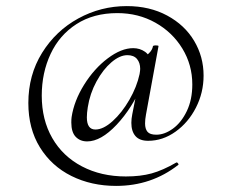

<svg xmlns="http://www.w3.org/2000/svg" viewBox="-20 -513 759 630"><path d="M73 -175Q73 -267 118 -339.5Q163 -412 237 -452.5Q311 -493 396 -493Q471 -493 528.5 -462Q586 -431 617 -379Q648 -327 648 -265Q648 -209 623 -160Q598 -111 556 -81Q514 -51 466 -51Q438 -51 424.5 -66.5Q411 -82 411 -110Q411 -123 414 -138L432 -229L450 -242Q414 -158 362.5 -103.5Q311 -49 266 -49Q243 -49 228.5 -64Q214 -79 214 -111Q214 -122 215 -129Q223 -182 256 -235Q289 -288 333.5 -321.5Q378 -355 417 -355Q439 -355 456 -343Q473 -331 476 -306L446 -325Q457 -327 468.5 -338Q480 -349 482 -362Q484 -364 490 -364Q502 -364 500 -361L459 -137Q456 -121 456 -108Q456 -90 464 -80.5Q472 -71 493 -71Q520 -71 547.5 -91Q575 -111 593 -148.5Q611 -186 611 -236Q611 -300 578.5 -353.5Q546 -407 490 -438.5Q434 -470 365 -470Q287 -470 231 -434Q175 -398 146 -336Q117 -274 117 -199Q117 -120 151.5 -60Q186 0 249 33Q312 66 393 66Q441 66 477.5 56Q514 46 559 20H560Q562 20 564.5 23.5Q567 27 565 28Q477 97 361 97Q280 97 214.5 64.5Q149 32 111 -29.5Q73 -91 73 -175ZM438 -270Q440 -282 440 -287Q440 -307 429.5 -319.5Q419 -332 398 -332Q373 -332 345.5 -308.5Q318 -285 296.5 -245.5Q275 -206 268 -161Q265 -142 265 -128Q265 -88 293 -88Q319 -88 349.5 -115.5Q380 -143 404.5 -185.5Q429 -228 438 -270Z"/></svg>

Font: Cormorant Infant
Style: Italic
Weight: 400
Italic angle: -10°
Designer: Christian Thalmann (Catharsis Fonts)
Foundry: Catharsis Fonts
Version: Version 4.000